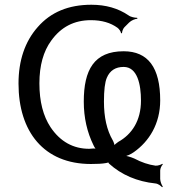

<svg xmlns="http://www.w3.org/2000/svg" viewBox="-20 -681 740 809"><path d="M655 -258C655 -396 604 -465 501 -465C376 -465 333 -386 333 -253C333 -185 347 -124 374 -69C377 -62 384 -51 389 -48L391 -52C386 -55 376 -56 369 -55L356 -54C289 -54 234 -84 193 -145C162 -192 146 -253 146 -330C146 -405 163 -465 196 -510C237 -567 292 -596 363 -596C409 -596 446 -585 475 -564C482 -559 490 -547 490 -541H494C494 -547 498 -560 504 -566L524 -586C533 -595 550 -602 559 -602L558 -606C549 -606 531 -609 522 -616C478 -646 426 -661 365 -661C269 -661 194 -630 139 -567C85 -506 58 -426 58 -329C58 -126 165 10 363 10C389 10 411 9 427 6C429 5 438 4 439 3L436 0C435 2 438 6 439 8C492 56 558 84 635 92C646 93 658 102 663 108L666 105C661 99 655 83 655 73V37C655 29 661 16 666 12L664 9C659 13 644 18 635 17C606 13 576 3 546 -13C532 -19 511 -26 500 -25V-21C511 -22 532 -31 544 -40C608 -85 655 -159 655 -258ZM455 -90C430 -133 418 -187 418 -253C418 -301 422 -334 430 -353C443 -384 467 -399 501 -399C559 -399 574 -325 574 -257C574 -173 536 -115 478 -83C472 -79 460 -70 459 -64L463 -63C464 -69 459 -83 455 -90Z"/></svg>

Font: Gamestation Storm
Style: Regular
Weight: 400
Designer: Jonas Hecksher
Foundry: Jonas Hecksher, Playtypeª, e-types AS
Version: Version 1.003